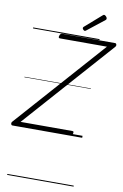

<svg xmlns="http://www.w3.org/2000/svg" viewBox="-219 -1347 1244 1936"><g transform="rotate(10 403.0 -379.5)"><path d="M-35 0Q-42 0 -46 -6Q-50 -12 -50 -20.5Q-50 -29 -44 -36L766 -948H285Q275 -948 272 -954Q269 -960 273 -973Q277 -986 283.5 -992Q290 -998 299 -998H841Q852 -998 855.5 -985Q859 -972 849 -961L40 -50H570Q581 -50 583 -44Q585 -38 582 -25Q579 -12 572.5 -6Q566 0 556 0ZM518 -1066Q511 -1066 502.5 -1074.5Q494 -1083 494 -1090Q494 -1093 494.5 -1096Q495 -1099 499 -1103L667 -1250Q672 -1253 675 -1256Q678 -1259 683 -1259Q689 -1259 696.5 -1253.5Q704 -1248 709 -1240.5Q714 -1233 714 -1226Q714 -1222 713 -1218.5Q712 -1215 707 -1211L532 -1073Q527 -1070 524.5 -1068Q522 -1066 518 -1066ZM0 490H680V500H0ZM0 -20H680V0H0ZM0 -505H680V-500H0ZM0 -1010H680V-1000H0Z"/></g></svg>

Font: Playwrite AU VIC Guides
Style: Regular
Weight: 400
Designer: Veronika Burian, José Scaglione
Foundry: TypeTogether
Version: Version 1.003